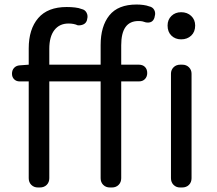

<svg xmlns="http://www.w3.org/2000/svg" viewBox="-20 -829 958 849"><path d="M776 0Q759 0 747.5 -11.5Q736 -23 736 -41V-503Q736 -520 747.5 -531.5Q759 -543 777 -543H786Q804 -543 815.5 -531.5Q827 -520 827 -503V-41Q827 -23 815.5 -11.5Q804 0 785 0ZM781 -655Q755 -655 738 -671.5Q721 -688 721 -716Q721 -742 738 -758.5Q755 -775 781 -775Q808 -775 825.5 -758.5Q843 -742 843 -716Q843 -688 825.5 -671.5Q808 -655 781 -655ZM67 -469Q52 -469 42.5 -478.5Q33 -488 33 -503Q33 -519 42.5 -529Q52 -539 67 -540L107 -543V-615Q107 -700 149 -749Q191 -798 275 -798Q294 -798 311.5 -796Q329 -794 341 -789Q356 -786 363 -772.5Q370 -759 365 -743V-741Q361 -727 349.5 -721.5Q338 -716 324 -717Q307 -725 283 -725Q243 -725 220.5 -696Q198 -667 198 -613V-543H425V-630Q425 -713 463.5 -761Q502 -809 584 -809Q599 -809 614 -807Q629 -805 639 -801Q655 -798 662 -785Q669 -772 664 -756L663 -751Q655 -725 625 -730Q617 -733 610 -734.5Q603 -736 592 -736Q516 -736 516 -629V-543H594Q611 -543 621 -533Q631 -523 631 -506Q631 -490 621 -479.5Q611 -469 594 -469H516V-41Q516 -23 504.5 -11.5Q493 0 475 0H466Q448 0 436.5 -11.5Q425 -23 425 -41V-469H198V-41Q198 -23 186.5 -11.5Q175 0 156 0H148Q130 0 118.5 -11.5Q107 -23 107 -41V-469Z"/></svg>

Font: Chiron GoRound TC
Style: Regular
Weight: 400
Designer: Ryoko NISHIZUKA 西塚涼子 (kana, bopomofo & ideographs); Paul D. Hunt (Latin, Greek & Cyrillic); Sandoll Communications 산돌커뮤니
Foundry: Adobe
Version: Version 1.000;hotconv 1.1.1;makeotfexe 2.6.0